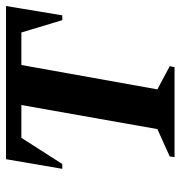

<svg xmlns="http://www.w3.org/2000/svg" viewBox="-1 -599 600 638"><g transform="rotate(-90 299.0 -280.0)"><path d="M96 0 98 -16 189 -57 269 -509H160L73 -373H57L89 -560H598L567 -373H551L510 -509H402L321 -57L398 -16L395 0Z"/></g></svg>

Font: Spectral SC
Style: Bold Italic
Weight: 700
Italic angle: -10°
Designer: Jean-Baptiste Levee
Foundry: Production Type
Version: Version 2.001